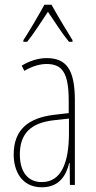

<svg xmlns="http://www.w3.org/2000/svg" viewBox="-20 -783 406 813"><path d="M198 -763H168C144 -719 100 -644 79 -613V-606H95C122 -639 158 -696 183 -733C210 -693 244 -640 272 -606H287V-613C275 -632 224 -716 198 -763ZM177 -537C143 -537 104 -525 72 -505L83 -483C120 -505 153 -512 177 -512C244 -512 271 -475 271 -355V-304L210 -297C100 -284 38 -234 38 -129C38 -57 73 10 157 10C233 10 261 -43 273 -93H275L276 0H297V-358C297 -489 261 -537 177 -537ZM209 -274 272 -281V-220C272 -97 241 -12 157 -12C99 -12 64 -54 64 -129C64 -217 110 -263 209 -274Z"/></svg>

Font: Noto Sans Myanmar UI ExtraCondensed Thin
Style: Regular
Weight: 100
Width: 2
Designer: Monotype Design Team
Foundry: Monotype Imaging Inc.
Version: Version 2.103